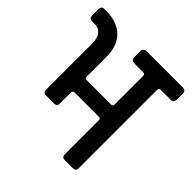

<svg xmlns="http://www.w3.org/2000/svg" viewBox="-192 -755 887 887"><g transform="rotate(45 251.5 -311.5)"><path d="M329 -253H170Q158 -253 158 -241V-169Q158 -150 139 -150H87Q68 -150 68 -169V-469Q68 -543 7 -543H-5Q-24 -543 -24 -562V-604Q-24 -623 -5 -623H7Q79 -623 118.5 -584Q158 -545 158 -472V-345Q158 -333 169 -333H329Q340 -333 340 -345V-531Q340 -543 329 -543H276Q250 -543 250 -562V-605Q250 -623 276 -623H507Q527 -623 527 -605V-562Q527 -543 507 -543H442Q431 -543 431 -531V-19Q431 0 412 0H359Q340 0 340 -19V-241Q340 -253 329 -253Z"/></g></svg>

Font: Rajdhani Semibold
Style: Regular
Weight: 600
Designer: Satya Rajpurohit, Jyotish Sonowal
Foundry: Indian Type Foundry
Version: Version 1.200;PS 1.0;hotconv 1.0.78;makeotf.lib2.5.61930; tt